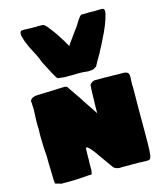

<svg xmlns="http://www.w3.org/2000/svg" viewBox="-141 -1106 1046 1215"><g transform="rotate(-15 381.5 -498.5)"><path d="M149 3H133H118H110L71 -8L69 -14Q68 -14 68 -24Q68 -37 67 -45L66 -83Q65 -95 65 -121Q65 -146 64 -158V-188Q58 -251 58 -318V-326V-341Q58 -353 59 -358V-366V-373Q58 -376 58 -383V-394V-400V-410V-426Q58 -438 59 -443V-453L60 -458V-471Q61 -481 61 -498Q61 -511 60 -521L59 -544L58 -548Q55 -550 58 -551Q62 -567 83 -574Q93 -578 116 -578Q133 -578 205 -581Q241 -583 250 -583Q265 -584 286 -584Q296 -583 300 -580.5Q304 -578 307.5 -572Q311 -566 313 -563L333 -534Q332 -535 358 -498Q382 -459 416 -410Q421 -402 428 -392Q435 -382 443 -369V-404Q444 -418 444 -444Q444 -478 446 -520Q446 -528 447 -534.5Q448 -541 448 -545Q448 -555 449 -555Q453 -561 463 -568Q475 -576 488 -575H538H548Q563 -575 573 -574H603Q613 -573 633 -573H655H665Q685 -573 695 -566Q701 -562 703 -555.5Q705 -549 705 -536Q705 -523 704 -514Q703 -504 703 -490V-483Q704 -480 704 -474V-448L703 -333V-220V-193Q703 -85 701 -56L698 -23Q693 0 684 1Q682 1 678.5 2Q675 3 671 3Q635 3 618 1H566H514H501Q498 2 493 2Q481 2 468 -3Q460 -5 451 -14L363 -138Q358 -145 344 -161L331 -173Q326 -178 323 -178Q320 -178 318 -175.5Q316 -173 316 -171V-154Q315 -146 315 -129V-100Q314 -89 314 -70V-46V-31Q313 -29 313 -25Q313 -24 310 -9Q308 -5 307 -4Q306 -3 300 -3Q298 -4 296.5 -4Q295 -4 294 -4Q215 3 163 3ZM427 -643Q420 -644 400 -644L364 -643H304L259 -648L251 -656Q227 -696 219 -714L189 -771Q185 -784 178 -799.5Q171 -815 169 -820L158 -841Q132 -889 121 -918Q114 -934 106 -966L105 -973V-979Q105 -987 108.5 -993Q112 -999 120 -999Q124 -999 133 -999.5Q142 -1000 149 -999Q159 -998 176 -998H206L210 -995L215 -999L235 -998H254Q259 -998 268 -990.5Q277 -983 286 -971Q310 -941 329 -913Q363 -861 382 -826Q392 -842 416 -874L440 -908L459 -933Q482 -972 495 -988Q504 -998 509 -998H530L567 -999L587 -998H597L620 -999H644Q651 -999 655 -993Q659 -987 659 -979L657 -973V-966Q640 -896 594 -808Q577 -772 563 -748L554 -730Q534 -697 512 -656L489 -643L459 -640Q449 -640 440 -641.5Q431 -643 427 -643Z"/></g></svg>

Font: Sigmar One
Style: Regular
Weight: 400
Designer: Vernon Adams
Foundry: Vernon Adams
Version: Version 2.000